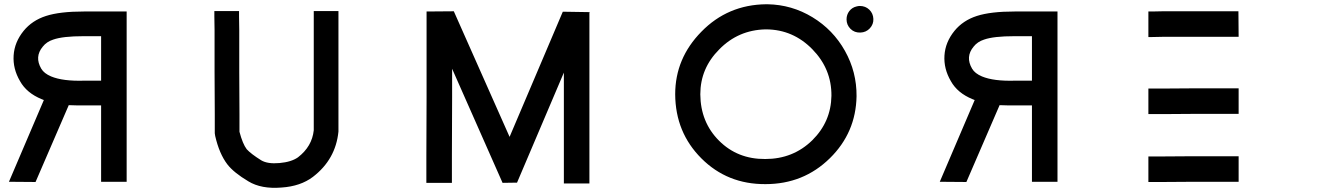

<svg xmlns="http://www.w3.org/2000/svg" viewBox="-20 -854 6189 902"><path d="M455 -475V-675V-684H373Q275 -684 230 -668Q199 -658 181 -635Q141 -587 174 -531Q187 -509 220 -495Q275 -472 375 -475ZM455 0V-9V-34V-125V-359H378Q351 -358 303 -360L147 1L22 0L186 -384Q180 -386 176 -388Q105 -417 74 -473Q40 -531 44 -593.5Q48 -656 91 -709Q131 -758 196 -779Q261 -800 374 -800H455H575V-791V-766V-675V-400V-125V-34V-8V0Z M1570 -802V-796V-778V-715V-522V-330V-266V-249V-242V-236Q1557 -105 1450 -23Q1392 21 1303 27Q1208 35 1147 -2Q1078 -43 1048 -82Q1010 -132 991 -215L989 -228V-234V-253V-318Q989 -407 988 -515V-712Q988 -750 987 -777V-795V-802H1103V-795V-777Q1104 -750 1104 -712V-515Q1105 -408 1105 -318V-253V-235Q1120 -178 1139 -153Q1159 -131 1207 -101Q1237 -83 1293 -88Q1349 -93 1380 -115Q1446 -166 1454 -242V-249V-266V-330V-522V-715V-778V-796V-802Z M1983 5V-4V-30V-121Q1983 -246 1984 -397V-674V-765V-791V-800H1985L2112 -801L2374 -211L2624 -799L2751 -797Q2751 -796 2750 -796L2749 -794V-788V-762V-671V-395V-118V-27V-1V8H2629V-1V-27V-118V-395V-513L2409 4L2341 5L2104 -531V-397Q2103 -246 2103 -121V-29V-4V5Z M3576 -716Q3448 -713 3359 -622Q3270 -533 3270 -411Q3271 -280 3358 -193Q3445 -106 3575 -107Q3706 -107 3796 -195Q3884 -282 3886 -404Q3887 -530 3796.5 -622.5Q3706 -715 3580 -716ZM3586 -834Q3700 -832 3797 -773Q3894 -714 3949.5 -615Q4005 -516 4004 -402Q4001 -231 3879 -111Q3755 11 3576 11Q3397 12 3275 -110Q3153 -232 3152 -411Q3152 -580 3275 -705Q3399 -832 3579 -834ZM4019 -826Q4046 -826 4064 -808.5Q4082 -791 4083 -765Q4084 -740 4066.5 -721Q4049 -702 4022 -701Q3994 -700 3975.5 -718.5Q3957 -737 3957 -763Q3957 -785 3970 -802Q3983 -819 4005 -824Q4013 -826 4019 -826Z M4828 -475V-675V-684H4746Q4648 -684 4603 -668Q4572 -658 4554 -635Q4514 -587 4547 -531Q4560 -509 4593 -495Q4648 -472 4748 -475ZM4828 0V-9V-34V-125V-359H4751Q4724 -358 4676 -360L4520 1L4395 0L4559 -384Q4553 -386 4549 -388Q4478 -417 4447 -473Q4413 -531 4417 -593.5Q4421 -656 4464 -709Q4504 -758 4569 -779Q4634 -800 4747 -800H4828H4948V-791V-766V-675V-400V-125V-34V-8V0Z M5375 -119H5380H5393H5441Q5507 -120 5587 -120H5733H5781H5794H5799V0H5794H5781H5733H5587L5441 1H5393H5380H5375ZM5375 -438H5380H5393H5441Q5508 -439 5587 -439H5733H5781H5794H5799V-319H5794H5781H5733H5587Q5508 -319 5442 -318H5394H5380H5375ZM5375 -800H5379H5393Q5413 -801 5441 -801H5586H5732H5780H5794H5798L5799 -681H5794H5780H5732H5587H5441Q5413 -681 5393 -680H5380H5375Z"/></svg>

Font: FoundationLogo
Style: Medium
Weight: 500
Version: Version 0.3